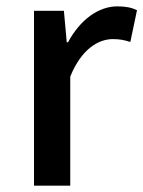

<svg xmlns="http://www.w3.org/2000/svg" viewBox="-20 -584 451 604"><path d="M87 0H201V-343C236 -430 290 -461 335 -461C357 -461 371 -458 390 -452L411 -552C394 -560 376 -564 349 -564C290 -564 232 -522 194 -451H190L181 -550H87Z"/></svg>

Font: Kinto Sans Med
Style: Regular
Weight: 500
Designer: Authors: Ryoko NISHIZUKA  (kana & ideographs); Paul D. Hunt (Latin, Greek & Cyrillic); Wenlong ZHANG  (bopomofo); Sandol
Foundry: Adobe Systems Incorporated, ookami Inc.
Version: Version 0.001